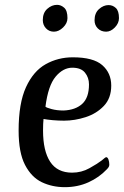

<svg xmlns="http://www.w3.org/2000/svg" viewBox="-20 -761 514 794"><path d="M248 13Q196 13 153 -7.5Q110 -28 83.5 -79Q57 -130 57 -221Q57 -334 87.5 -400.5Q118 -467 169 -495.5Q220 -524 281 -524Q366 -524 403 -491.5Q440 -459 440 -407Q440 -355 409.5 -323Q379 -291 334 -276.5Q289 -262 245 -262Q221 -262 198.5 -264Q176 -266 160 -269Q159 -263 158.5 -248Q158 -233 158 -221Q158 -137 187.5 -92Q217 -47 278 -47Q317 -47 350 -65.5Q383 -84 400 -97Q416 -111 419 -111Q425 -111 428.5 -101.5Q432 -92 432 -80Q432 -76 430 -71.5Q428 -67 422 -61Q390 -27 345.5 -7Q301 13 248 13ZM243 -304Q292 -306 320 -331.5Q348 -357 348 -412Q348 -440 331.5 -460.5Q315 -481 279 -481Q241 -481 210 -444Q179 -407 168 -320Q171 -316 193 -310Q215 -304 243 -304ZM203 -630Q183 -630 170 -644Q157 -658 157 -678Q157 -708 175.5 -724.5Q194 -741 216 -741Q232 -741 245.5 -729Q259 -717 259 -686Q259 -665 241 -647.5Q223 -630 203 -630ZM419 -630Q398 -630 384.5 -643.5Q371 -657 371 -677Q371 -707 389.5 -723.5Q408 -740 429 -740Q446 -740 459 -728Q472 -716 472 -686Q472 -665 455 -647.5Q438 -630 419 -630Z"/></svg>

Font: BriemHand
Style: Regular
Weight: 400
Designer: Gunnlaugur SE Briem, Eben Sorkin
Foundry: Sorkin Type
Version: Version 1.001; ttfautohint (v1.8.4.7-5d5b)